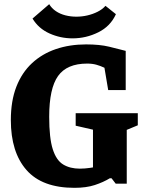

<svg xmlns="http://www.w3.org/2000/svg" viewBox="-20 -881 689 921"><path d="M337 20Q182 20 107 -65.5Q32 -151 32 -305Q32 -397 58.5 -465Q85 -533 133.5 -578Q182 -623 248 -645.5Q314 -668 393 -668Q458 -668 503.5 -657Q549 -646 583 -637V-449H499L481 -556Q462 -565 442.5 -570.5Q423 -576 398 -576Q301 -576 258.5 -516.5Q216 -457 216 -321Q216 -219 233 -165.5Q250 -112 283 -92Q316 -72 363 -72Q375 -72 387.5 -73Q400 -74 410 -75.5Q420 -77 426 -78V-259L343 -278V-338H641V-280L588 -258V0H535L515 -26H507Q476 -7 435 6.5Q394 20 337 20ZM328 -697Q270 -697 217.5 -720.5Q165 -744 136 -792L216 -861Q228 -841 248 -827.5Q268 -814 293.5 -807.5Q319 -801 346 -801Q373 -801 399 -807Q425 -813 448 -824.5Q471 -836 486 -853L536 -813Q510 -755 451.5 -726Q393 -697 328 -697Z"/></svg>

Font: Faustina Light ExtraBold
Style: Regular
Weight: 800
Version: Version 1.200